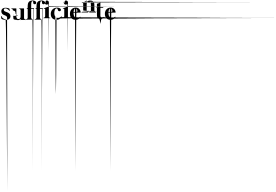

<svg xmlns="http://www.w3.org/2000/svg" viewBox="-20 -770 10762 7497"><path d="M37.1 -37.1Q38.1 -36.1 38.1 -35.2Q39.1 -35.2 39.1 -34.2Q40 -33.2 43.9 -31.2Q47.9 -29.3 53.7 -26.4Q59.6 -23.4 67.4 -19.5Q76.2 -16.6 86.9 -12.7Q96.7 -8.8 109.4 -5.9Q123 -2.9 138.7 0Q153.3 2.9 170.9 4.9Q189.5 5.9 208 5.9Q231.4 5.9 252 2.9Q272.5 0 289.1 -4.9Q306.6 -9.8 320.3 -17.6Q334 -25.4 345.7 -35.2Q356.4 -44.9 364.3 -56.6Q372.1 -68.4 377.9 -81.1Q382.8 -93.8 384.8 -108.4Q387.7 -122.1 387.7 -137.7Q387.7 -168 377.9 -192.4Q368.2 -217.8 349.6 -237.3Q331.1 -256.8 302.7 -271.5Q275.4 -287.1 238.3 -297.9Q220.7 -303.7 206.1 -309.6Q191.4 -314.5 180.7 -320.3Q169.9 -325.2 162.1 -330.1Q153.3 -335.9 147.5 -340.8Q141.6 -346.7 137.7 -351.6Q134.8 -357.4 132.8 -363.3Q129.9 -368.2 128.9 -374Q128.9 -379.9 128.9 -385.7Q128.9 -398.4 131.8 -408.2Q135.7 -418 143.6 -425.8Q150.4 -434.6 161.1 -438.5Q172.9 -442.4 188.5 -442.4Q203.1 -442.4 216.8 -439.5Q231.4 -435.5 244.1 -429.7Q257.8 -423.8 269.5 -417Q281.2 -409.2 292 -401.4Q303.7 -392.6 312.5 -384.8Q322.3 -376 329.1 -368.2Q336.9 -359.4 342.8 -352.5Q347.7 -346.7 351.6 -340.8Q352.5 -337.9 355.5 -337.9Q357.4 -336.9 359.4 -337.9Q361.3 -338.9 362.3 -340.8Q363.3 -342.8 362.3 -344.7Q362.3 -345.7 362.3 -348.6Q362.3 -352.5 360.4 -359.4Q359.4 -366.2 358.4 -373Q357.4 -379.9 355.5 -386.7Q353.5 -394.5 352.5 -401.4Q351.6 -408.2 350.6 -415Q349.6 -421.9 348.6 -424.8Q348.6 -428.7 348.6 -428.7Q348.6 -429.7 347.7 -430.7Q347.7 -431.6 347.7 -431.6Q346.7 -431.6 345.7 -432.6Q344.7 -433.6 343.8 -433.6Q342.8 -433.6 339.8 -435.5Q336.9 -436.5 330.1 -440.4Q324.2 -442.4 316.4 -445.3Q308.6 -448.2 298.8 -451.2Q289.1 -454.1 277.3 -457Q265.6 -460 252.9 -461.9Q239.3 -463.9 224.6 -465.8Q210 -466.8 194.3 -466.8Q169.9 -466.8 150.4 -462.9Q129.9 -460 114.3 -453.1Q98.6 -446.3 85.9 -437.5Q73.2 -429.7 64.5 -418.9Q55.7 -409.2 49.8 -398.4Q43 -387.7 39.1 -376Q36.1 -364.3 34.2 -353.5Q32.2 -342.8 32.2 -333Q32.2 -320.3 34.2 -308.6Q35.2 -295.9 38.1 -285.2Q41 -273.4 46.9 -262.7Q51.8 -252 58.6 -242.2Q65.4 -232.4 74.2 -223.6Q83 -214.8 94.7 -207Q105.5 -199.2 120.1 -191.4Q133.8 -184.6 150.4 -178.7Q168 -171.9 182.6 -166Q197.3 -160.2 207 -153.3Q217.8 -146.5 226.6 -139.6Q234.4 -133.8 240.2 -127Q246.1 -120.1 250 -114.3Q253.9 -107.4 255.9 -100.6Q257.8 2905.3 258.8 2912.1Q259.8 2918 259.8 -75.2Q259.8 -62.5 260.7 1632.8Q260.7 3328.1 263.7 6707Q245.1 3343.8 229.5 1663.1Q212.9 -17.6 198.2 -17.6Q186.5 -17.6 174.8 -19.5Q163.1 -21.5 152.3 -26.4Q141.6 -30.3 131.8 -36.1Q121.1 -41 112.3 -46.9Q103.5 -53.7 95.7 -60.5Q86.9 -67.4 79.1 -75.2Q72.3 -82 65.4 -88.9Q59.6 -95.7 54.7 -101.6Q48.8 -108.4 50.8 -114.3Q51.8 -119.1 58.6 -124Q44.9 -128.9 41 -131.8Q37.1 -133.8 41 -134.8Q35.2 -137.7 30.3 -137.7Q25.4 -138.7 23.4 -137.7Q21.5 -137.7 19.5 -135.7Q19.5 -134.8 19.5 -132.8Q19.5 -131.8 19.5 -129.9Q19.5 -128.9 20.5 -119.1Q20.5 -110.4 22.5 -91.8Q24.4 -94.7 25.4 -92.8Q26.4 -89.8 27.3 -82Q29.3 -74.2 30.3 -67.4Q31.2 -59.6 32.2 -52.7Q33.2 -45.9 34.2 -43Q34.2 -40 34.2 -39.1Q34.2 -37.1 35.2 -37.1Q35.2 -36.1 37.1 -37.1Z M979.5 -5.9Q981.4 -5.9 983.4 -4.9Q984.4 -3.9 985.4 -2.9Q986.3 -2.9 986.3 -1Q986.3 -1 986.3 0Q986.3 1 986.3 2Q986.3 12.7 985.4 18.6Q984.4 25.4 983.4 26.4Q982.4 16.6 981.4 12.7Q979.5 7.8 977.5 7.8Q945.3 7.8 960.9 7.8Q976.6 7.8 945.3 7.8Q940.4 7.8 932.6 7.8Q924.8 7.8 914.1 7.8Q902.3 7.8 884.8 7.8Q868.2 7.8 846.7 7.8Q818.4 7.8 803.7 6.8Q789.1 6.8 787.1 5.9Q786.1 52.7 785.2 52.7Q785.2 52.7 785.2 52.7Q784.2 49.8 784.2 -2Q784.2 -9.8 784.2 -17.6Q784.2 -26.4 784.2 -31.2Q773.4 -20.5 759.8 -11.7Q746.1 -2.9 729.5 5.9Q712.9 12.7 692.4 17.6Q670.9 21.5 646.5 21.5Q626 21.5 641.6 19.5Q656.2 17.6 707 12.7Q628.9 7.8 582 2Q535.2 -3.9 521.5 -11.7Q517.6 -18.6 512.7 -27.3Q508.8 -36.1 502.9 -44.9Q499 -207 496.1 -216.8Q492.2 -227.5 490.2 -87.9Q488.3 -98.6 486.3 -108.4Q485.4 -119.1 485.4 -128.9Q485.4 -139.6 535.2 -149.4Q585 -159.2 684.6 -168Q631.8 -185.5 611.3 -204.1Q591.8 -221.7 586.9 -240.2Q584 -252.9 584 -264.6Q585 -276.4 584 -288.1Q582 -309.6 565.4 -329.1Q547.9 -348.6 484.4 -364.3Q484.4 -374 482.4 -381.8Q480.5 -390.6 476.6 -396.5Q472.7 -402.3 467.8 -407.2Q463.9 -411.1 458 -414.1Q453.1 -418 448.2 -420.9Q443.4 -422.9 438.5 -424.8Q432.6 -425.8 429.7 -426.8Q426.8 -427.7 423.8 -427.7Q421.9 -427.7 420.9 -427.7Q418.9 -428.7 418 -430.7Q418 -431.6 417 -433.6Q417 -434.6 417 -436.5Q417 -437.5 418 -438.5Q418.9 -439.5 419.9 -440.4Q420.9 -441.4 422.9 -441.4Q423.8 -442.4 426.8 -442.4Q471.7 -442.4 522.5 -442.4Q573.2 -442.4 607.4 -442.4Q613.3 -442.4 616.2 -439.5Q619.1 -436.5 619.1 -429.7Q619.1 -355.5 619.1 -274.4Q619.1 -192.4 619.1 -137.7Q619.1 -127.9 620.1 -117.2Q622.1 -107.4 623 -97.7Q625 -87.9 627.9 -78.1Q630.9 -69.3 635.7 -61.5Q639.6 -52.7 645.5 -46.9Q652.3 -41 660.2 -35.2Q668.9 -30.3 678.7 -27.3Q689.5 -25.4 702.1 -25.4Q716.8 -25.4 727.5 -28.3Q738.3 -31.2 746.1 -37.1Q754.9 -43 760.7 -50.8Q766.6 -58.6 771.5 -67.4Q775.4 -76.2 778.3 -85.9Q781.2 -95.7 782.2 -107.4Q784.2 -118.2 784.2 -127.9Q784.2 -138.7 784.2 -149.4Q784.2 -203.1 784.2 -264.6Q784.2 -325.2 784.2 -366.2Q784.2 -376 782.2 -383.8Q780.3 -392.6 776.4 -398.4Q772.5 -404.3 767.6 -409.2Q763.7 -414.1 758.8 -417Q752.9 -420.9 748 -423.8Q743.2 -425.8 738.3 -427.7Q733.4 -428.7 730.5 -429.7Q726.6 -430.7 724.6 -430.7Q721.7 -430.7 720.7 -430.7Q718.8 -431.6 718.8 -433.6Q717.8 -432.6 717.8 -433.6Q717.8 -434.6 717.8 -436.5Q717.8 -437.5 717.8 -438.5Q718.8 -439.5 720.7 -440.4Q720.7 -441.4 722.7 -441.4Q723.6 -442.4 726.6 -442.4Q771.5 -442.4 822.3 -442.4Q874 -442.4 907.2 -442.4Q913.1 -442.4 916 -439.5Q918.9 -436.5 918.9 -429.7Q918.9 -338.9 918.9 -238.3Q918.9 -137.7 918.9 -70.3Q918.9 -60.5 921.9 -52.7Q923.8 -43.9 927.7 -38.1Q930.7 -32.2 935.5 -27.3Q940.4 -22.5 945.3 -19.5Q950.2 -16.6 956.1 -13.7Q960.9 -11.7 964.8 -10.7Q970.7 -8.8 973.6 -7.8Q977.5 -6.8 979.5 -5.9Z M1259.8 -750Q1273.4 -750 1287.1 -748Q1300.8 -747.1 1313.5 -743.2Q1326.2 -739.3 1335.9 -734.4Q1346.7 -730.5 1355.5 -724.6Q1364.3 -718.8 1371.1 -711.9Q1377.9 -705.1 1382.8 -698.2Q1388.7 -690.4 1390.6 -682.6Q1393.6 -673.8 1393.6 -665Q1393.6 -652.3 1389.6 -641.6Q1385.7 -629.9 1377.9 -622.1Q1371.1 -613.3 1360.4 -609.4Q1348.6 -605.5 1335.9 -605.5Q1323.2 -605.5 1311.5 -608.4Q1300.8 -612.3 1292 -621.1Q1284.2 -628.9 1280.3 -639.6Q1276.4 -650.4 1276.4 -664.1Q1276.4 -668 1276.4 -671.9Q1276.4 -676.8 1276.4 -681.6Q1276.4 -687.5 1276.4 -692.4Q1276.4 -697.3 1275.4 -703.1Q1274.4 -708 1273.4 -711.9Q1271.5 -715.8 1269.5 -719.7Q1266.6 -723.6 1262.7 -725.6Q1258.8 -726.6 1252.9 -726.6Q1244.1 -726.6 1237.3 -723.6Q1230.5 -720.7 1224.6 -713.9Q1218.8 -707 1213.9 -698.2Q1210 -689.5 1207 -676.8Q1204.1 -666 1202.1 -651.4Q1200.2 -637.7 1199.2 -622.1Q1198.2 -606.4 1198.2 -588.9Q1197.3 -570.3 1197.3 -551.8Q1197.3 -528.3 1197.3 -502Q1197.3 -474.6 1197.3 -457Q1197.3 -455.1 1198.2 -454.1Q1199.2 -453.1 1201.2 -453.1Q1224.6 -453.1 1250 -453.1Q1276.4 -453.1 1293 -453.1Q1298.8 -453.1 1302.7 -452.1Q1306.6 -452.1 1308.6 -452.1Q1309.6 -451.2 1310.5 -450.2Q1311.5 -448.2 1311.5 -446.3Q1311.5 -443.4 1309.6 -439.5Q1307.6 -435.5 1304.7 -431.6Q1300.8 2742.2 1296.9 2743.2Q1293 2745.1 1289.1 -424.8Q1266.6 -424.8 1242.2 -424.8Q1217.8 -424.8 1200.2 -424.8Q1199.2 -424.8 1197.3 -423.8Q1196.3 -423.8 1196.3 -421.9Q1196.3 -337.9 1196.3 -243.2Q1196.3 -148.4 1196.3 -85Q1196.3 -74.2 1198.2 -66.4Q1201.2 -57.6 1205.1 -51.8Q1210 -45.9 1214.8 -41Q1219.7 -36.1 1225.6 -32.2Q1231.4 -28.3 1236.3 -25.4Q1242.2 -23.4 1247.1 -22.5Q1252.9 -20.5 1255.9 1462.9Q1259.8 2946.3 1262.7 5911.1Q1263.7 2947.3 1265.6 1466.8Q1266.6 -14.6 1267.6 -13.7Q1267.6 -12.7 1268.6 -11.7Q1268.6 -10.7 1268.6 -8.8Q1268.6 -7.8 1267.6 -6.8Q1266.6 -5.9 1265.6 -3.9Q1264.6 -2.9 1262.7 -2.9Q1260.7 -2 1259.8 -2Q1194.3 -2 1120.1 -2Q1046.9 -2 997.1 -2Q995.1 -2 993.2 -2.9Q992.2 -2.9 991.2 -3.9Q990.2 -5.9 989.3 -6.8Q988.3 -7.8 988.3 -8.8Q988.3 -10.7 988.3 -11.7Q988.3 -12.7 989.3 -13.7Q990.2 -15.6 991.2 -16.6Q993.2 -16.6 995.1 -16.6Q997.1 -16.6 1001 -18.6Q1004.9 -19.5 1010.7 -21.5Q1015.6 -22.5 1020.5 -24.4Q1026.4 -27.3 1032.2 -31.2Q1038.1 -35.2 1043 -40Q1047.9 -44.9 1052.7 -50.8Q1056.6 -56.6 1058.6 -65.4Q1061.5 -73.2 1061.5 -83Q1061.5 -167 1061.5 -261.7Q1061.5 -356.4 1061.5 -418.9Q1061.5 -420.9 1060.5 -421.9Q1059.6 -422.9 1057.6 -422.9Q1053.7 -422.9 1049.8 -422.9Q1044.9 -422.9 1042 -422.9Q1036.1 -422.9 1032.2 -422.9Q1028.3 -423.8 1027.3 -424.8Q1025.4 -426.8 1025.4 -427.7Q1024.4 -428.7 1024.4 -431.6Q1024.4 -434.6 1025.4 -438.5Q1027.3 -442.4 1030.3 -446.3Q1033.2 -450.2 1037.1 -451.2Q1041 -453.1 1043.9 -453.1Q1046.9 -453.1 1050.8 -453.1Q1053.7 -453.1 1056.6 -453.1Q1057.6 -453.1 1058.6 -454.1Q1060.5 -455.1 1060.5 -457Q1060.5 -482.4 1060.5 -504.9Q1061.5 -527.3 1062.5 -544.9Q1063.5 -563.5 1064.5 -579.1Q1066.4 -594.7 1068.4 -607.4Q1070.3 -620.1 1073.2 -630.9Q1076.2 -641.6 1080.1 -651.4Q1084 -660.2 1088.9 -668.9Q1093.8 -677.7 1099.6 -685.5Q1106.4 -695.3 1114.3 -703.1Q1122.1 -710.9 1130.9 -716.8Q1140.6 -722.7 1150.4 -728.5Q1160.2 -733.4 1169.9 -737.3Q1180.7 -741.2 1192.4 -743.2Q1203.1 -746.1 1213.9 -747.1Q1225.6 -748 1236.3 -749Q1248 -750 1259.8 -750Z M1603.5 -750Q1617.2 -750 1630.9 -748Q1644.5 -747.1 1657.2 -743.2Q1669.9 -739.3 1679.7 -734.4Q1690.4 -730.5 1699.2 -724.6Q1708 -718.8 1714.8 -711.9Q1721.7 -705.1 1726.6 -698.2Q1732.4 -690.4 1734.4 -682.6Q1737.3 -673.8 1737.3 -665Q1737.3 -652.3 1733.4 -641.6Q1729.5 -629.9 1721.7 -622.1Q1714.8 -613.3 1704.1 -609.4Q1692.4 -605.5 1679.7 -605.5Q1667 -605.5 1655.3 -608.4Q1644.5 -612.3 1635.7 -621.1Q1627.9 -628.9 1624 -639.6Q1620.1 -650.4 1620.1 -664.1Q1620.1 -668 1620.1 -671.9Q1620.1 -676.8 1620.1 -681.6Q1620.1 -687.5 1620.1 -692.4Q1620.1 -697.3 1619.1 -703.1Q1618.2 -708 1617.2 -711.9Q1615.2 -715.8 1613.3 -719.7Q1610.4 -723.6 1606.4 -725.6Q1602.5 -726.6 1596.7 -726.6Q1587.9 -726.6 1581.1 -723.6Q1574.2 -720.7 1568.4 -713.9Q1562.5 -707 1557.6 -698.2Q1553.7 -689.5 1550.8 -676.8Q1547.9 -666 1545.9 -651.4Q1543.9 -637.7 1543 -622.1Q1542 -606.4 1542 -588.9Q1541 -570.3 1541 -551.8Q1541 -528.3 1541 -502Q1541 -474.6 1541 -457Q1541 -455.1 1542 -454.1Q1543 -453.1 1544.9 -453.1Q1568.4 -453.1 1593.8 -453.1Q1620.1 -453.1 1636.7 -453.1Q1642.6 -453.1 1646.5 -452.1Q1650.4 -452.1 1652.3 -452.1Q1653.3 -451.2 1654.3 -450.2Q1655.3 -448.2 1655.3 -446.3Q1655.3 -443.4 1653.3 -439.5Q1651.4 -435.5 1648.4 -431.6Q1644.5 2742.2 1640.6 2743.2Q1636.7 2745.1 1632.8 -424.8Q1610.4 -424.8 1585.9 -424.8Q1561.5 -424.8 1543.9 -424.8Q1543 -424.8 1541 -423.8Q1540 -423.8 1540 -421.9Q1540 -337.9 1540 -243.2Q1540 -148.4 1540 -85Q1540 -74.2 1542 -66.4Q1544.9 -57.6 1548.8 -51.8Q1553.7 -45.9 1558.6 -41Q1563.5 -36.1 1569.3 -32.2Q1575.2 -28.3 1580.1 -25.4Q1585.9 -23.4 1590.8 -22.5Q1596.7 -20.5 1599.6 1462.9Q1603.5 2946.3 1606.4 5911.1Q1607.4 2947.3 1609.4 1466.8Q1610.4 -14.6 1611.3 -13.7Q1611.3 -12.7 1612.3 -11.7Q1612.3 -10.7 1612.3 -8.8Q1612.3 -7.8 1611.3 -6.8Q1610.4 -5.9 1609.4 -3.9Q1608.4 -2.9 1606.4 -2.9Q1604.5 -2 1603.5 -2Q1538.1 -2 1463.9 -2Q1390.6 -2 1340.8 -2Q1338.9 -2 1336.9 -2.9Q1335.9 -2.9 1335 -3.9Q1334 -5.9 1333 -6.8Q1332 -7.8 1332 -8.8Q1332 -10.7 1332 -11.7Q1332 -12.7 1333 -13.7Q1334 -15.6 1335 -16.6Q1336.9 -16.6 1338.9 -16.6Q1340.8 -16.6 1344.7 -18.6Q1348.6 -19.5 1354.5 -21.5Q1359.4 -22.5 1364.3 -24.4Q1370.1 -27.3 1376 -31.2Q1381.8 -35.2 1386.7 -40Q1391.6 -44.9 1396.5 -50.8Q1400.4 -56.6 1402.3 -65.4Q1405.3 -73.2 1405.3 -83Q1405.3 -167 1405.3 -261.7Q1405.3 -356.4 1405.3 -418.9Q1405.3 -420.9 1404.3 -421.9Q1403.3 -422.9 1401.4 -422.9Q1397.5 -422.9 1393.6 -422.9Q1388.7 -422.9 1385.7 -422.9Q1379.9 -422.9 1376 -422.9Q1372.1 -423.8 1371.1 -424.8Q1369.1 -426.8 1369.1 -427.7Q1368.2 -428.7 1368.2 -431.6Q1368.2 -434.6 1369.1 -438.5Q1371.1 -442.4 1374 -446.3Q1377 -450.2 1380.9 -451.2Q1384.8 -453.1 1387.7 -453.1Q1390.6 -453.1 1394.5 -453.1Q1397.5 -453.1 1400.4 -453.1Q1401.4 -453.1 1402.3 -454.1Q1404.3 -455.1 1404.3 -457Q1404.3 -482.4 1404.3 -504.9Q1405.3 -527.3 1406.2 -544.9Q1407.2 -563.5 1408.2 -579.1Q1410.2 -594.7 1412.1 -607.4Q1414.1 -620.1 1417 -630.9Q1419.9 -641.6 1423.8 -651.4Q1427.7 -660.2 1432.6 -668.9Q1437.5 -677.7 1443.4 -685.5Q1450.2 -695.3 1458 -703.1Q1465.8 -710.9 1474.6 -716.8Q1484.4 -722.7 1494.1 -728.5Q1503.9 -733.4 1513.7 -737.3Q1524.4 -741.2 1536.1 -743.2Q1546.9 -746.1 1557.6 -747.1Q1569.3 -748 1580.1 -749Q1591.8 -750 1603.5 -750Z M1877.9 -137.7Q1877.9 -127.9 1879.9 -120.1Q1881.8 -112.3 1885.7 -106.4Q1889.6 -99.6 1893.6 -95.7Q1898.4 -90.8 1903.3 -86.9Q1909.2 -84 1914.1 -82Q1918.9 -79.1 1923.8 -78.1Q1928.7 -76.2 1932.6 -76.2Q1935.5 -75.2 1937.5 -75.2Q1940.4 -75.2 1941.4 -74.2Q1943.4 -73.2 1943.4 -72.3Q1944.3 -70.3 1944.3 -69.3Q1944.3 -68.4 1944.3 -67.4Q1944.3 -65.4 1943.4 -64.5Q1942.4 -62.5 1941.4 -61.5Q1941.4 -61.5 1939.5 -60.5Q1938.5 -59.6 1935.5 -59.6Q1888.7 -59.6 1818.4 -59.6Q1748 -59.6 1684.6 -59.6Q1682.6 -59.6 1680.7 -60.5Q1679.7 -61.5 1678.7 -61.5Q1677.7 -63.5 1676.8 -64.5Q1675.8 -65.4 1675.8 -67.4Q1675.8 -67.4 1675.8 -69.3Q1675.8 -70.3 1676.8 -71.3Q1677.7 -71.3 1678.7 -72.3Q1680.7 -73.2 1682.6 -74.2Q1684.6 -75.2 1688.5 -76.2Q1691.4 -77.1 1697.3 -79.1Q1702.1 -80.1 1707 -83Q1711.9 -85 1716.8 -87.9Q1721.7 -90.8 1726.6 -95.7Q1731.4 -100.6 1734.4 -107.4Q1738.3 -113.3 1740.2 -121.1Q1743.2 -128.9 1743.2 -138.7Q1743.2 -190.4 1743.2 -268.6Q1743.2 -347.7 1743.2 -417Q1743.2 -419.9 1741.2 -421.9Q1740.2 -423.8 1736.3 -424.8Q1736.3 -424.8 1734.4 -424.8Q1732.4 -424.8 1729.5 -425.8Q1726.6 -427.7 1723.6 -428.7Q1719.7 -429.7 1715.8 -429.7Q1710.9 -430.7 1708 -431.6Q1704.1 -432.6 1701.2 -432.6Q1698.2 -433.6 1695.3 -434.6Q1693.4 -434.6 1692.4 -434.6Q1689.5 -435.5 1687.5 -437.5Q1685.5 -439.5 1685.5 -442.4Q1685.5 -444.3 1687.5 -446.3Q1689.5 -448.2 1692.4 -449.2Q1702.1 -451.2 1713.9 -455.1Q1724.6 -458 1735.4 -461.9Q1747.1 -465.8 1758.8 -469.7Q1770.5 -474.6 1782.2 -478.5Q1793 -483.4 1803.7 -488.3Q1815.4 -494.1 1826.2 -500Q1835.9 -504.9 2313.5 -511.7Q2790 -517.6 3733.4 -524.4Q2800.8 -524.4 2335.9 -525.4Q1870.1 -526.4 1873 -526.4Q1875 -525.4 1876 -523.4Q1877.9 -521.5 1877.9 -517.6Q1877.9 -446.3 1877.9 -339.8Q1877.9 -233.4 1877.9 -137.7ZM1887.7 -670.9Q1887.7 -663.1 1886.7 -179.7Q1884.8 302.7 1881.8 1259.8Q1878.9 317.4 1874 -151.4Q1870.1 -620.1 1864.3 -614.3Q1857.4 -608.4 1850.6 -604.5Q1844.7 -599.6 1836.9 -596.7Q1829.1 -593.8 1821.3 -592.8Q1812.5 -590.8 1803.7 -590.8Q1794.9 -590.8 1787.1 -592.8Q1779.3 -593.8 1771.5 -596.7Q1764.6 -599.6 1757.8 -604.5Q1752 -608.4 1746.1 -614.3Q1740.2 -619.1 1736.3 -625Q1732.4 -631.8 1729.5 -638.7Q1726.6 -646.5 1725.6 -654.3Q1723.6 -662.1 1723.6 -669.9Q1723.6 -678.7 1724.6 -685.5Q1725.6 -692.4 1729.5 -700.2Q1733.4 -707 1737.3 -713.9Q1742.2 -719.7 1748 -725.6Q1753.9 -631.8 1760.7 -635.7Q1767.6 -640.6 1774.4 -743.2Q1782.2 -746.1 1791 -748Q1798.8 -750 1807.6 -750Q1816.4 -750 1825.2 -748Q1833 -747.1 1840.8 -744.1Q1848.6 -741.2 1854.5 -736.3Q1860.4 -732.4 1866.2 -726.6Q1871.1 -721.7 1875 -715.8Q1879.9 -710 1882.8 -702.1Q1885.7 -694.3 1886.7 -686.5Q1887.7 -679.7 1887.7 -670.9Z M2190.4 -443.4Q2181.6 -443.4 2171.9 -439.5Q2162.1 -436.5 2154.3 -429.7Q2146.5 -422.9 2139.6 -414.1Q2131.8 -404.3 2126 -391.6Q2120.1 -378.9 2115.2 -363.3Q2110.4 -348.6 2106.4 -331.1Q2103.5 -314.5 2102.5 -294.9Q2100.6 -275.4 2100.6 -252.9Q2100.6 -231.4 2103.5 -212.9Q2106.4 -193.4 2112.3 -176.8Q2117.2 -160.2 2125 -145.5Q2131.8 -130.9 2141.6 -119.1Q2151.4 2892.6 2163.1 2901.4Q2163.1 2901.4 2163.1 2901.4Q2173.8 2901.4 2186.5 -83Q2199.2 -77.1 2212.9 -74.2Q2226.6 -71.3 2242.2 -71.3Q2255.9 -71.3 2268.6 -73.2Q2282.2 -76.2 2293.9 -80.1Q2305.7 -85 2316.4 -89.8Q2327.1 -93.8 2335.9 -99.6Q2344.7 -104.5 2352.5 -109.4Q2360.4 -115.2 2366.2 -119.1Q2372.1 -124 2376 -127Q2379.9 -129.9 2381.8 -130.9Q2385.7 -132.8 2387.7 -132.8Q2390.6 -132.8 2392.6 -129.9Q2395.5 -127.9 2395.5 -125Q2395.5 -122.1 2392.6 -117.2Q2391.6 -114.3 2388.7 -110.4Q2386.7 -106.4 2382.8 -101.6Q2378.9 -95.7 3936.5 -89.8Q5495.1 -83 8614.3 -76.2Q5483.4 -69.3 3914.1 -62.5Q2343.8 -55.7 2335.9 -48.8Q2328.1 -43 2318.4 -36.1Q2308.6 -29.3 2296.9 -23.4Q2286.1 -17.6 2273.4 -12.7Q2261.7 -7.8 2248 -3.9Q2234.4 -1 2219.7 1Q2204.1 2.9 2186.5 2.9Q2161.1 2.9 2137.7 -1Q2114.3 -4.9 2093.8 -12.7Q2073.2 -19.5 2055.7 -31.2Q2038.1 -42 2022.5 -56.6Q2007.8 -70.3 1997.1 -88.9Q1985.4 -106.4 1977.5 -127Q1970.7 -148.4 1965.8 -171.9Q1961.9 -196.3 1961.9 -223.6Q1961.9 -247.1 1964.8 -268.6Q1967.8 -289.1 1973.6 -307.6Q1979.5 -325.2 1988.3 -341.8Q1996.1 -358.4 2005.9 -372.1Q2015.6 -385.7 2027.3 -397.5Q2039.1 -409.2 2050.8 -418.9Q2063.5 -428.7 2076.2 -436.5Q2089.8 -444.3 2102.5 -449.2Q2116.2 -455.1 2129.9 -460Q2143.6 -463.9 2156.2 -465.8Q2168.9 -468.8 2180.7 -469.7Q2192.4 -471.7 2203.1 -471.7Q2219.7 -471.7 2235.4 -469.7Q2251 -468.8 2264.6 -464.8Q2279.3 -461.9 2291 -458Q2303.7 -453.1 2313.5 -447.3Q2324.2 -442.4 2333 -435.5Q2340.8 -428.7 2346.7 -420.9Q2352.5 -414.1 2355.5 -405.3Q2359.4 -397.5 2359.4 -388.7Q2359.4 -380.9 2357.4 -374Q2356.4 -367.2 2353.5 -362.3Q2351.6 -357.4 2347.7 -352.5Q2344.7 -347.7 2339.8 -344.7Q2335.9 -340.8 2332 -338.9Q2327.1 -336.9 2322.3 -335Q2316.4 -334 2311.5 -333Q2306.6 -332 2300.8 -332Q2293 -332 2286.1 -334Q2279.3 -335 2272.5 -337.9Q2266.6 -340.8 2260.7 -345.7Q2255.9 -350.6 2251 -356.4Q2248 -360.4 2245.1 -367.2Q2242.2 -374 2241.2 -380.9Q2239.3 -388.7 2236.3 -396.5Q2234.4 -403.3 2230.5 -410.2Q2228.5 -417 2224.6 -422.9Q2221.7 -428.7 2216.8 -434.6Q2212.9 -438.5 2206.1 -441.4Q2199.2 -443.4 2190.4 -443.4Z M2624 -137.7Q2624 -127.9 2626 -120.1Q2627.9 -112.3 2631.8 -106.4Q2635.7 -99.6 2639.6 -95.7Q2644.5 -90.8 2649.4 -86.9Q2655.3 -84 2660.2 -82Q2665 -79.1 2669.9 -78.1Q2674.8 -76.2 2678.7 -76.2Q2681.6 -75.2 2683.6 -75.2Q2686.5 -75.2 2687.5 -74.2Q2689.5 -73.2 2689.5 -72.3Q2690.4 -70.3 2690.4 -69.3Q2690.4 -68.4 2690.4 -67.4Q2690.4 -65.4 2689.5 -64.5Q2688.5 -62.5 2687.5 -61.5Q2687.5 -61.5 2685.5 -60.5Q2684.6 -59.6 2681.6 -59.6Q2634.8 -59.6 2564.5 -59.6Q2494.1 -59.6 2430.7 -59.6Q2428.7 -59.6 2426.8 -60.5Q2425.8 -61.5 2424.8 -61.5Q2423.8 -63.5 2422.9 -64.5Q2421.9 -65.4 2421.9 -67.4Q2421.9 -67.4 2421.9 -69.3Q2421.9 -70.3 2422.9 -71.3Q2423.8 -71.3 2424.8 -72.3Q2426.8 -73.2 2428.7 -74.2Q2430.7 -75.2 2434.6 -76.2Q2437.5 -77.1 2443.4 -79.1Q2448.2 -80.1 2453.1 -83Q2458 -85 2462.9 -87.9Q2467.8 -90.8 2472.7 -95.7Q2477.5 -100.6 2480.5 -107.4Q2484.4 -113.3 2486.3 -121.1Q2489.3 -128.9 2489.3 -138.7Q2489.3 -190.4 2489.3 -268.6Q2489.3 -347.7 2489.3 -417Q2489.3 -419.9 2487.3 -421.9Q2486.3 -423.8 2482.4 -424.8Q2482.4 -424.8 2480.5 -424.8Q2478.5 -424.8 2475.6 -425.8Q2472.7 -427.7 2469.7 -428.7Q2465.8 -429.7 2461.9 -429.7Q2457 -430.7 2454.1 -431.6Q2450.2 -432.6 2447.3 -432.6Q2444.3 -433.6 2441.4 -434.6Q2439.5 -434.6 2438.5 -434.6Q2435.5 -435.5 2433.6 -437.5Q2431.6 -439.5 2431.6 -442.4Q2431.6 -444.3 2433.6 -446.3Q2435.5 -448.2 2438.5 -449.2Q2448.2 -451.2 2460 -455.1Q2470.7 -458 2481.4 -461.9Q2493.2 -465.8 2504.9 -469.7Q2516.6 -474.6 2528.3 -478.5Q2539.1 -483.4 2549.8 -488.3Q2561.5 -494.1 2572.3 -500Q2582 -504.9 3059.6 -511.7Q3536.1 -517.6 4479.5 -524.4Q3546.9 -524.4 3082 -525.4Q2616.2 -526.4 2619.1 -526.4Q2621.1 -525.4 2622.1 -523.4Q2624 -521.5 2624 -517.6Q2624 -446.3 2624 -339.8Q2624 -233.4 2624 -137.7ZM2633.8 -670.9Q2633.8 -663.1 2632.8 -179.7Q2630.9 302.7 2627.9 1259.8Q2625 317.4 2620.1 -151.4Q2616.2 -620.1 2610.4 -614.3Q2603.5 -608.4 2596.7 -604.5Q2590.8 -599.6 2583 -596.7Q2575.2 -593.8 2567.4 -592.8Q2558.6 -590.8 2549.8 -590.8Q2541 -590.8 2533.2 -592.8Q2525.4 -593.8 2517.6 -596.7Q2510.7 -599.6 2503.9 -604.5Q2498 -608.4 2492.2 -614.3Q2486.3 -619.1 2482.4 -625Q2478.5 -631.8 2475.6 -638.7Q2472.7 -646.5 2471.7 -654.3Q2469.7 -662.1 2469.7 -669.9Q2469.7 -678.7 2470.7 -685.5Q2471.7 -692.4 2475.6 -700.2Q2479.5 -707 2483.4 -713.9Q2488.3 -719.7 2494.1 -725.6Q2500 -631.8 2506.8 -635.7Q2513.7 -640.6 2520.5 -743.2Q2528.3 -746.1 2537.1 -748Q2544.9 -750 2553.7 -750Q2562.5 -750 2571.3 -748Q2579.1 -747.1 2586.9 -744.1Q2594.7 -741.2 2600.6 -736.3Q2606.4 -732.4 2612.3 -726.6Q2617.2 -721.7 2621.1 -715.8Q2626 -710 2628.9 -702.1Q2631.8 -694.3 2632.8 -686.5Q2633.8 -679.7 2633.8 -670.9Z M2859.4 -276.4Q2855.5 -276.4 2853.5 -274.4Q2851.6 -271.5 2851.6 -267.6Q2851.6 -242.2 2853.5 -220.7Q2856.4 -199.2 2860.4 -179.7Q2865.2 -162.1 2872.1 -147.5Q2877.9 -131.8 2886.7 -120.1Q2895.5 -108.4 2906.2 -99.6Q2917 -91.8 2929.7 -85.9Q2942.4 -81.1 2957 -78.1Q2972.7 -75.2 2989.3 -75.2Q3002 -75.2 3013.7 -76.2Q3025.4 -78.1 3035.2 -80.1Q3045.9 -83 3054.7 -85.9Q3063.5 -88.9 3070.3 -91.8Q3078.1 -95.7 3084 -99.6Q3089.8 -103.5 3094.7 -106.4Q3098.6 -109.4 3102.5 -111.3Q3106.4 -113.3 3108.4 -114.3Q3112.3 -115.2 3115.2 -115.2Q3117.2 -115.2 3119.1 -113.3Q3122.1 -110.4 3122.1 -107.4Q3122.1 -104.5 3119.1 -99.6Q3119.1 -98.6 3117.2 -95.7Q3115.2 -92.8 3112.3 -87.9Q3109.4 -84 4670.9 -78.1Q6232.4 -73.2 9357.4 -68.4Q6222.7 -62.5 4651.4 -55.7Q3080.1 -49.8 3072.3 -43.9Q3065.4 -38.1 3055.7 -32.2Q3046.9 -26.4 3036.1 -21.5Q3026.4 -15.6 3014.6 -11.7Q3002.9 -6.8 2989.3 -3.9Q2976.6 0 2960.9 1Q2946.3 2.9 2929.7 2.9Q2905.3 2.9 2881.8 -1Q2858.4 -4.9 2838.9 -12.7Q2818.4 -21.5 2800.8 -32.2Q2784.2 -43.9 2769.5 -58.6Q2754.9 -74.2 2744.1 -91.8Q2733.4 -110.4 2725.6 -131.8Q2717.8 -154.3 2713.9 -178.7Q2710.9 -203.1 2710.9 -231.4Q2710.9 -260.7 2714.8 -286.1Q2719.7 -312.5 2729.5 -335Q2739.3 -357.4 2752 -377Q2764.6 -396.5 2780.3 -411.1Q2795.9 -426.8 2814.5 -438.5Q2832 -450.2 2852.5 -458Q2873 -466.8 2893.6 -469.7Q2914.1 -473.6 2934.6 -473.6Q2954.1 -473.6 2971.7 -470.7Q2988.3 -468.8 3003.9 -462.9Q3018.6 -458 3031.2 -450.2Q3043.9 -443.4 3054.7 -435.5Q3065.4 -426.8 3074.2 -417Q3083 -407.2 3090.8 -397.5Q3097.7 -386.7 3103.5 -376Q3109.4 -365.2 3113.3 -355.5Q3118.2 -344.7 3121.1 -335Q3124 -325.2 3126 -315.4Q3127 -305.7 3127.9 -298.8Q3129.9 -291 3129.9 -286.1Q3129.9 -284.2 3128.9 -282.2Q3127.9 -280.3 3127 -279.3Q3125 -278.3 3123 -277.3Q3120.1 -277.3 3117.2 -277.3Q3052.7 -276.4 2980.5 -276.4Q2907.2 -276.4 2859.4 -276.4ZM2853.5 -308.6Q2853.5 -307.6 2853.5 -306.6Q2853.5 -305.7 2854.5 -304.7Q2855.5 -302.7 2859.4 -302.7Q2860.4 -302.7 2862.3 -302.7Q2865.2 -302.7 2869.1 -302.7Q2874 -302.7 2878.9 -302.7Q2884.8 -303.7 2890.6 -303.7Q2896.5 -303.7 2903.3 -304.7Q2910.2 -304.7 2917 -304.7Q2923.8 -304.7 2929.7 -305.7Q2936.5 -305.7 2942.4 -305.7Q2949.2 -305.7 2955.1 -306.6Q2960 -306.6 2964.8 -306.6Q2968.8 -306.6 2971.7 -307.6Q2975.6 -307.6 2976.6 -307.6Q2980.5 -307.6 2984.4 -310.5Q2989.3 -312.5 2993.2 -315.4Q2998 -318.4 3000 -324.2Q3002.9 -329.1 3002.9 -336.9Q3002.9 -344.7 3002 -352.5Q3001 -361.3 2999 -371.1Q2996.1 -380.9 2993.2 -389.6Q2990.2 -398.4 2985.4 -407.2Q2981.4 -415 2975.6 -422.9Q2970.7 -429.7 2963.9 -436.5Q2957 -442.4 2948.2 1142.6Q2940.4 2727.5 2930.7 5902.3Q2922.9 2727.5 2916 1142.6Q2910.2 -438.5 2904.3 -439.5Q2904.3 -439.5 2904.3 -439.5Q2898.4 -435.5 2893.6 -429.7Q2888.7 -423.8 2884.8 -417Q2880.9 -410.2 2877 -403.3Q2874 -396.5 2870.1 -387.7Q2867.2 -379.9 2865.2 -372.1Q2863.3 -364.3 2861.3 -356.4Q2860.4 -348.6 2858.4 -341.8Q2857.4 -335 2856.4 -328.1Q2855.5 -322.3 2855.5 -317.4Q2854.5 -312.5 2853.5 -308.6Z M3722.7 -298.8Q3725.6 -297.9 3726.6 -297.9Q3728.5 -296.9 3729.5 -295.9Q3729.5 -294.9 3730.5 -293.9Q3730.5 -293 3730.5 -291Q3730.5 -289.1 3729.5 -288.1Q3728.5 -287.1 3727.5 -286.1Q3725.6 -285.2 3724.6 -284.2Q3722.7 -284.2 3720.7 -284.2Q3707 -284.2 3690.4 -284.2Q3674.8 -284.2 3663.1 -284.2Q3662.1 -284.2 3661.1 -284.2Q3659.2 -284.2 3658.2 -284.2Q3634.8 -284.2 3594.7 -284.2Q3555.7 -284.2 3532.2 -284.2Q3531.2 -284.2 3530.3 -284.2Q3528.3 -284.2 3527.3 -284.2Q3515.6 -284.2 3498 -284.2Q3480.5 -284.2 3468.8 -284.2Q3466.8 -284.2 3465.8 -284.2Q3463.9 -285.2 3462.9 -286.1Q3461.9 -287.1 3461.9 -289.1Q3460.9 -290 3460.9 -291Q3460.9 -293 3460.9 -293.9Q3460.9 -294.9 3461.9 -295.9Q3462.9 -297.9 3464.8 -297.9Q3465.8 -298.8 3467.8 -298.8Q3470.7 -298.8 3473.6 -299.8Q3476.6 -300.8 3482.4 -301.8Q3486.3 -303.7 3492.2 -305.7Q3497.1 -307.6 3502 -310.5Q3507.8 -314.5 3511.7 -319.3Q3516.6 -324.2 3521.5 -330.1Q3525.4 -335.9 3527.3 -343.8Q3529.3 -352.5 3529.3 -362.3Q3529.3 -408.2 3529.3 -460Q3529.3 -511.7 3529.3 -545.9Q3529.3 -546.9 3529.3 -547.9Q3529.3 -548.8 3529.3 -549.8Q3529.3 -555.7 3529.3 -564.5Q3529.3 -572.3 3529.3 -578.1Q3529.3 -588.9 3528.3 -599.6Q3527.3 -609.4 3526.4 -621.1Q3524.4 -631.8 3521.5 -642.6Q3518.6 -652.3 3513.7 -661.1Q3509.8 -669.9 3503.9 -677.7Q3497.1 -684.6 3489.3 -691.4Q3480.5 -697.3 3469.7 -700.2Q3458 -703.1 3444.3 -703.1Q3429.7 -703.1 3418.9 -700.2Q3407.2 -697.3 3399.4 -691.4Q3390.6 -684.6 3384.8 -677.7Q3378.9 -670.9 3375 -663.1Q3371.1 -654.3 3369.1 -645.5Q3367.2 -636.7 3366.2 -627Q3365.2 -617.2 3365.2 -608.4Q3364.3 -600.6 3364.3 -592.8Q3364.3 -535.2 3364.3 -470.7Q3364.3 -405.3 3364.3 -362.3Q3364.3 -352.5 3366.2 -343.8Q3368.2 -335.9 3372.1 -330.1Q3376 -324.2 3380.9 -319.3Q3384.8 -314.5 3389.6 -310.5Q3395.5 -307.6 3400.4 -305.7Q3405.3 -303.7 3410.2 -301.8Q3415 -300.8 3418 -299.8Q3421.9 -298.8 3423.8 -298.8Q3426.8 -297.9 3427.7 -297.9Q3429.7 -296.9 3429.7 -295.9Q3430.7 -294.9 3431.6 -293.9Q3431.6 -293 3430.7 -291Q3430.7 -330.1 3430.7 -348.6Q3429.7 -367.2 3427.7 -366.2Q3427.7 -325.2 3425.8 -304.7Q3423.8 -284.2 3421.9 -284.2Q3359.4 -284.2 3289.1 -284.2Q3218.8 -284.2 3170.9 -284.2Q3168.9 -284.2 3167 -284.2Q3166 -285.2 3165 -286.1Q3163.1 -287.1 3162.1 -289.1Q3161.1 -290 3161.1 -291Q3161.1 -293 3161.1 -293.9Q3161.1 -294.9 3162.1 -295.9Q3163.1 -297.9 3164.1 -297.9Q3166 -298.8 3168 -298.8Q3169.9 -298.8 3173.8 -299.8Q3176.8 -300.8 3182.6 -301.8Q3187.5 -303.7 3192.4 -305.7Q3197.3 -307.6 3202.1 -310.5Q3207 -314.5 3362.3 -319.3Q3516.6 -324.2 3820.3 -330.1Q3523.4 -336.9 3376 -344.7Q3228.5 -353.5 3228.5 -363.3Q3228.5 -432.6 3228.5 -510.7Q3228.5 -588.9 3228.5 -640.6Q3228.5 -643.6 3226.6 -646.5Q3225.6 -648.4 3221.7 -649.4Q3221.7 -649.4 3219.7 -649.4Q3217.8 -649.4 3214.8 -650.4Q3211.9 -651.4 3209 -652.3Q3205.1 -653.3 3201.2 -654.3Q3197.3 -654.3 3193.4 -655.3Q3189.5 -656.2 3186.5 -657.2Q3182.6 -658.2 3180.7 -659.2Q3178.7 -660.2 3177.7 -660.2Q3174.8 -661.1 3172.9 -662.1Q3170.9 -664.1 3170.9 -667Q3170.9 -668.9 3172.9 -670.9Q3174.8 -672.9 3177.7 -673.8Q3187.5 -675.8 4848.6 -679.7Q6508.8 -682.6 9820.3 -685.5Q6532.2 -689.5 4893.6 -694.3Q3254.9 -698.2 3266.6 -703.1Q3277.3 -708 3289.1 -713.9Q3299.8 -718.8 3311.5 -724.6Q3321.3 -730.5 3331.1 -736.3Q3340.8 -742.2 3350.6 -748Q3351.6 -749 3353.5 -749Q3355.5 -750 3358.4 -750Q3360.4 -750 3361.3 -748Q3363.3 -746.1 3363.3 -742.2Q3363.3 -731.4 3363.3 -719.7Q3363.3 -707 3363.3 -699.2Q3368.2 -703.1 3374 -708Q3380.9 -712.9 3386.7 -716.8Q3393.6 -721.7 3401.4 -725.6Q3409.2 -728.5 3417 -732.4Q3425.8 -735.4 3434.6 -738.3Q3444.3 -741.2 3455.1 -743.2Q3465.8 -745.1 3476.6 -746.1Q3488.3 -747.1 3501 -747.1Q3521.5 -747.1 3539.1 -745.1Q3555.7 -742.2 3570.3 -738.3Q3584 -733.4 3595.7 -727.5Q3607.4 -721.7 3616.2 -713.9Q3625 -706.1 3632.8 -697.3Q3639.6 -688.5 3644.5 -678.7Q3648.4 -668.9 3652.3 -659.2Q3656.2 -649.4 3658.2 -638.7Q3660.2 -628.9 3662.1 -618.2Q3663.1 -607.4 3663.1 -596.7Q3664.1 -586.9 3664.1 -577.1Q3664.1 -567.4 3664.1 -557.6Q3664.1 -557.6 3664.1 -556.6Q3664.1 -555.7 3664.1 -555.7Q3664.1 -519.5 3664.1 -460Q3664.1 -399.4 3664.1 -363.3Q3664.1 -353.5 3666 -344.7Q3668 -336.9 3671.9 -331.1Q3675.8 -325.2 3680.7 -320.3Q3684.6 -315.4 3690.4 -311.5Q3695.3 -308.6 3700.2 -306.6Q3706.1 -304.7 3710 -302.7Q3714.8 -301.8 3717.8 -300.8Q3720.7 -299.8 3722.7 -298.8Z M4025.4 -111.3Q4030.3 -63.5 4033.2 -63.5Q4036.1 -63.5 4038.1 -110.4Q4041 -107.4 4047.9 -104.5Q4055.7 -101.6 4069.3 -98.6Q4049.8 -90.8 4036.1 -84Q4023.4 -76.2 4016.6 -69.3Q4009.8 -63.5 4002 -57.6Q3993.2 -51.8 3985.4 -46.9Q3976.6 -42 3966.8 -38.1Q3958 -35.2 3947.3 -32.2Q3936.5 -29.3 3925.8 19.5Q3915 68.4 3903.3 163.1Q3890.6 78.1 3877.9 29.3Q3866.2 -20.5 3853.5 -33.2Q3841.8 -36.1 3830.1 -42Q3819.3 -47.9 3809.6 -55.7Q3799.8 -48.8 3792 -60.5Q3783.2 -72.3 3777.3 -101.6Q3771.5 -116.2 3768.6 -134.8Q3765.6 -153.3 3765.6 -174.8Q3765.6 -245.1 3765.6 -324.2Q3765.6 -403.3 3765.6 -456.1Q3765.6 -458 3764.6 -459Q3763.7 -460 3761.7 -460Q3758.8 -460 3754.9 -460Q3751 -460 3748 -460Q3742.2 -460 3738.3 -460Q3735.4 -460 3733.4 -461.9Q3733.4 -461.9 3733.4 -461.9Q3733.4 -462.9 3751 -463.9Q3770.5 -465.8 3810.5 -468.8Q3770.5 -471.7 3752 -475.6Q3733.4 -479.5 3736.3 -482.4Q3739.3 -486.3 3743.2 -488.3Q3747.1 -490.2 3750 -490.2Q3752.9 -490.2 3755.9 -490.2Q3758.8 -490.2 3761.7 -490.2Q3762.7 -490.2 3763.7 -490.2Q3764.6 -491.2 3764.6 -494.1Q3764.6 -523.4 3764.6 -557.6Q3764.6 -591.8 3764.6 -614.3Q3764.6 -619.1 3766.6 -622.1Q3768.6 -625 3773.4 -626Q3779.3 -627 3786.1 -628.9Q3793 -630.9 3800.8 -632.8Q3807.6 -634.8 3814.5 -637.7Q3822.3 -639.6 3829.1 -642.6Q3836.9 -645.5 3844.7 -649.4Q3851.6 -652.3 3858.4 -656.2Q3866.2 -659.2 3872.1 -662.1Q3877.9 -666 3884.8 -669.9Q3887.7 -670.9 3889.6 -671.9Q3890.6 -671.9 3890.6 -671.9Q3892.6 -670.9 3894.5 -670.9Q3896.5 -669.9 3898.4 -667Q3899.4 -665 3899.4 -661.1Q3899.4 -619.1 3899.4 -572.3Q3899.4 -525.4 3899.4 -494.1Q3899.4 -492.2 3900.4 -491.2Q3901.4 -490.2 3903.3 -490.2Q3926.8 -490.2 3953.1 -490.2Q3979.5 -490.2 3997.1 -490.2Q4002.9 -490.2 4006.8 -489.3Q4010.7 -489.3 4012.7 -489.3Q4013.7 -488.3 4014.6 -486.3Q4015.6 -485.4 4015.6 -482.4Q4015.6 -479.5 4013.7 -476.6Q4011.7 -472.7 4008.8 -468.8Q4004.9 -464.8 4001 -463.9Q3997.1 -461.9 3992.2 -461.9Q3969.7 -461.9 3945.3 -461.9Q3919.9 -461.9 3903.3 -461.9Q3902.3 -461.9 3900.4 -460.9Q3899.4 -460 3899.4 -459Q3899.4 -381.8 3899.4 -295.9Q3899.4 -209 3899.4 -150.4Q3899.4 -144.5 3900.4 -137.7Q3902.3 -131.8 3904.3 -127Q3906.2 -121.1 3909.2 -117.2Q3913.1 -112.3 3916 -108.4Q3919.9 -105.5 3924.8 -102.5Q3928.7 -100.6 3934.6 -98.6Q3939.5 -97.7 3945.3 -95.7Q3950.2 -94.7 3955.1 -94.7Q3965.8 -94.7 3976.6 -96.7Q3986.3 -97.7 3995.1 -100.6Q4004.9 -103.5 4012.7 -106.4Q4020.5 -109.4 4025.4 -111.3Z M4223.6 -276.4Q4219.7 -276.4 4217.8 -274.4Q4215.8 -271.5 4215.8 -267.6Q4215.8 -242.2 4217.8 -220.7Q4220.7 -199.2 4224.6 -179.7Q4229.5 -162.1 4236.3 -147.5Q4242.2 -131.8 4251 -120.1Q4259.8 -108.4 4270.5 -99.6Q4281.2 -91.8 4293.9 -85.9Q4306.6 -81.1 4321.3 -78.1Q4336.9 -75.2 4353.5 -75.2Q4366.2 -75.2 4377.9 -76.2Q4389.6 -78.1 4399.4 -80.1Q4410.2 -83 4418.9 -85.9Q4427.7 -88.9 4434.6 -91.8Q4442.4 -95.7 4448.2 -99.6Q4454.1 -103.5 4459 -106.4Q4462.9 -109.4 4466.8 -111.3Q4470.7 -113.3 4472.7 -114.3Q4476.6 -115.2 4479.5 -115.2Q4481.4 -115.2 4483.4 -113.3Q4486.3 -110.4 4486.3 -107.4Q4486.3 -104.5 4483.4 -99.6Q4483.4 -98.6 4481.4 -95.7Q4479.5 -92.8 4476.6 -87.9Q4473.6 -84 6035.2 -78.1Q7596.7 -73.2 10721.7 -68.4Q7586.9 -62.5 6015.6 -55.7Q4444.3 -49.8 4436.5 -43.9Q4429.7 -38.1 4419.9 -32.2Q4411.1 -26.4 4400.4 -21.5Q4390.6 -15.6 4378.9 -11.7Q4367.2 -6.8 4353.5 -3.9Q4340.8 0 4325.2 1Q4310.5 2.9 4293.9 2.9Q4269.5 2.9 4246.1 -1Q4222.7 -4.9 4203.1 -12.7Q4182.6 -21.5 4165 -32.2Q4148.4 -43.9 4133.8 -58.6Q4119.1 -74.2 4108.4 -91.8Q4097.7 -110.4 4089.8 -131.8Q4082 -154.3 4078.1 -178.7Q4075.2 -203.1 4075.2 -231.4Q4075.2 -260.7 4079.1 -286.1Q4084 -312.5 4093.8 -335Q4103.5 -357.4 4116.2 -377Q4128.9 -396.5 4144.5 -411.1Q4160.2 -426.8 4178.7 -438.5Q4196.3 -450.2 4216.8 -458Q4237.3 -466.8 4257.8 -469.7Q4278.3 -473.6 4298.8 -473.6Q4318.4 -473.6 4335.9 -470.7Q4352.5 -468.8 4368.2 -462.9Q4382.8 -458 4395.5 -450.2Q4408.2 -443.4 4418.9 -435.5Q4429.7 -426.8 4438.5 -417Q4447.3 -407.2 4455.1 -397.5Q4461.9 -386.7 4467.8 -376Q4473.6 -365.2 4477.5 -355.5Q4482.4 -344.7 4485.4 -335Q4488.3 -325.2 4490.2 -315.4Q4491.2 -305.7 4492.2 -298.8Q4494.1 -291 4494.1 -286.1Q4494.1 -284.2 4493.2 -282.2Q4492.2 -280.3 4491.2 -279.3Q4489.3 -278.3 4487.3 -277.3Q4484.4 -277.3 4481.4 -277.3Q4417 -276.4 4344.7 -276.4Q4271.5 -276.4 4223.6 -276.4ZM4217.8 -308.6Q4217.8 -307.6 4217.8 -306.6Q4217.8 -305.7 4218.8 -304.7Q4219.7 -302.7 4223.6 -302.7Q4224.6 -302.7 4226.6 -302.7Q4229.5 -302.7 4233.4 -302.7Q4238.3 -302.7 4243.2 -302.7Q4249 -303.7 4254.9 -303.7Q4260.7 -303.7 4267.6 -304.7Q4274.4 -304.7 4281.2 -304.7Q4288.1 -304.7 4293.9 -305.7Q4300.8 -305.7 4306.6 -305.7Q4313.5 -305.7 4319.3 -306.6Q4324.2 -306.6 4329.1 -306.6Q4333 -306.6 4335.9 -307.6Q4339.8 -307.6 4340.8 -307.6Q4344.7 -307.6 4348.6 -310.5Q4353.5 -312.5 4357.4 -315.4Q4362.3 -318.4 4364.3 -324.2Q4367.2 -329.1 4367.2 -336.9Q4367.2 -344.7 4366.2 -352.5Q4365.2 -361.3 4363.3 -371.1Q4360.4 -380.9 4357.4 -389.6Q4354.5 -398.4 4349.6 -407.2Q4345.7 -415 4339.8 -422.9Q4335 -429.7 4328.1 -436.5Q4321.3 -442.4 4312.5 1142.6Q4304.7 2727.5 4294.9 5902.3Q4287.1 2727.5 4280.3 1142.6Q4274.4 -438.5 4268.6 -439.5Q4268.6 -439.5 4268.6 -439.5Q4262.7 -435.5 4257.8 -429.7Q4252.9 -423.8 4249 -417Q4245.1 -410.2 4241.2 -403.3Q4238.3 -396.5 4234.4 -387.7Q4231.4 -379.9 4229.5 -372.1Q4227.5 -364.3 4225.6 -356.4Q4224.6 -348.6 4222.7 -341.8Q4221.7 -335 4220.7 -328.1Q4219.7 -322.3 4219.7 -317.4Q4218.8 -312.5 4217.8 -308.6Z"/></svg>

Font: Mermaid
Style: Bold
Weight: 400
Designer: Scott Simpson
Version: Version 1.001